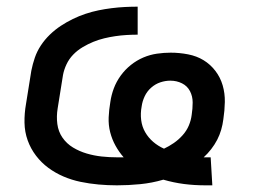

<svg xmlns="http://www.w3.org/2000/svg" viewBox="-20 -548 790 576"><path d="M596 8Q563 8 532 4Q501 0 470 -9Q436 1 400.5 4.5Q365 8 331 8Q303 8 275.5 5.5Q248 3 221.5 -2.5Q195 -8 170.5 -18.5Q146 -29 125 -44.5Q104 -60 88 -81Q72 -102 63 -127Q54 -152 53.5 -180Q53 -208 58 -236L74 -336Q78 -356 84.5 -375Q91 -394 102.5 -411.5Q114 -429 129.5 -444Q145 -459 162.5 -470.5Q180 -482 198.5 -491Q217 -500 236.5 -506.5Q256 -513 275.5 -517Q295 -521 315 -523.5Q335 -526 354.5 -527Q374 -528 393 -528V-444Q377 -444 360 -443Q343 -442 326 -439.5Q309 -437 292.5 -433Q276 -429 260 -422.5Q244 -416 228 -406.5Q212 -397 199.5 -384Q187 -371 179.5 -355Q172 -339 169 -323L153 -223Q149 -199 152 -176Q155 -153 167.5 -135Q180 -117 199 -105.5Q218 -94 240 -87.5Q262 -81 285 -78.5Q308 -76 332 -76H351Q337 -92 326.5 -111Q316 -130 310.5 -151.5Q305 -173 306 -196Q307 -219 311 -242Q314 -263 321.5 -283Q329 -303 342 -321Q355 -339 372.5 -353Q390 -367 410 -375.5Q430 -384 451 -387Q472 -390 492 -390Q518 -390 544 -385Q570 -380 590.5 -367.5Q611 -355 626 -335.5Q641 -316 648 -292Q655 -268 654.5 -242Q654 -216 650 -190Q648 -174 643.5 -158.5Q639 -143 631.5 -128.5Q624 -114 613.5 -100.5Q603 -87 591 -76H612L617 8ZM472 -102Q487 -109 501.5 -119Q516 -129 528 -142.5Q540 -156 546.5 -171.5Q553 -187 555 -203Q558 -222 558 -240.5Q558 -259 550 -274.5Q542 -290 526 -298Q510 -306 491 -306Q476 -306 461 -301Q446 -296 433.5 -285Q421 -274 414 -259Q407 -244 405 -229Q401 -208 403.5 -188Q406 -168 415.5 -151.5Q425 -135 439.5 -122.5Q454 -110 472 -102Z"/></svg>

Font: Iosevka Custom Medium
Style: Italic
Weight: 500
Italic angle: -9°
Designer: Belleve Invis
Foundry: Belleve Invis
Version: Version 27.0.1